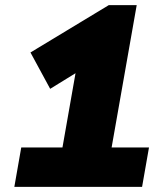

<svg xmlns="http://www.w3.org/2000/svg" viewBox="-20 -730 640 750"><path d="M36 0 63 -154H224L275 -444L176 -383L99 -525L405 -710H514L416 -154H562L535 0Z"/></svg>

Font: Livvic Black
Style: Italic
Weight: 900
Italic angle: -10°
Designer: Jacques Le Bailly, Baron von Fonthausen
Version: Version 1.001; ttfautohint (v1.8.2)